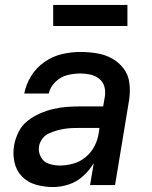

<svg xmlns="http://www.w3.org/2000/svg" viewBox="-20 -748 616 776"><path d="M194 8Q226 8 258 -2.5Q290 -13 316 -36.5Q342 -60 359 -89L344 0H445L502 -345Q507 -379 503 -412Q499 -445 480 -470.5Q461 -496 433 -511.5Q405 -527 372 -532.5Q339 -538 305 -538Q268 -538 231 -529.5Q194 -521 160.5 -498Q127 -475 106 -441Q85 -407 78 -370H177Q183 -397 204.5 -417.5Q226 -438 252.5 -444.5Q279 -451 305 -451Q326 -451 345.5 -446.5Q365 -442 380.5 -430Q396 -418 401.5 -399Q407 -380 404 -359L397 -318H306Q278 -318 250.5 -316Q223 -314 195.5 -307.5Q168 -301 141.5 -289.5Q115 -278 91.5 -259.5Q68 -241 55 -214.5Q42 -188 37 -161Q31 -126 38.5 -92Q46 -58 69 -34.5Q92 -11 125.5 -1.5Q159 8 194 8ZM222 -79Q198 -79 176.5 -86.5Q155 -94 144.5 -114.5Q134 -135 138 -158Q141 -174 151.5 -188Q162 -202 178 -209Q194 -216 209.5 -220.5Q225 -225 241.5 -227.5Q258 -230 274 -230.5Q290 -231 306 -231H382L379 -210Q375 -183 362 -157.5Q349 -132 326 -113Q303 -94 275.5 -86.5Q248 -79 222 -79ZM195 -643H495V-728H195Z"/></svg>

Font: Iosevka Sparkle Medium Oblique
Style: Regular
Weight: 500
Italic angle: -9°
Designer: Belleve Invis
Foundry: Belleve Invis
Version: Version 4.5.0; ttfautohint (v1.8.3)